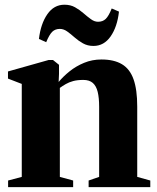

<svg xmlns="http://www.w3.org/2000/svg" viewBox="-20 -774 648 794"><path d="M70 -42.5V-427L13 -449V-478.5L181.5 -526H199L224 -506V-468.5L222.5 -435Q241.5 -458 268 -479.2Q294.5 -500.5 327.8 -514.2Q361 -528 399.5 -528Q451.5 -528 484.2 -508.5Q517 -489 532.2 -446.2Q547.5 -403.5 547.5 -333V-42.5L601.5 -27.5V0H346.5V-27.5L390 -42.5V-332Q390 -369.5 384 -394Q378 -418.5 363.8 -431Q349.5 -443.5 324.5 -443.5Q300.5 -443.5 282.8 -438.8Q265 -434 251.8 -426.2Q238.5 -418.5 227.5 -410.5V-42.5L282.5 -27.5V0H13.5V-27.5ZM141 -613Q148.5 -676 175.8 -715.2Q203 -754.5 246.5 -754.5Q271.5 -754.5 290.2 -744Q309 -733.5 325 -719.5Q341 -705.5 355.8 -694.8Q370.5 -684 385.5 -684Q405 -684 417.2 -695.8Q429.5 -707.5 442 -739L472 -726Q465 -663 437.5 -623.5Q410 -584 366.5 -584Q342 -584 323 -594.8Q304 -605.5 288.2 -619.5Q272.5 -633.5 257.8 -644Q243 -654.5 227.5 -654.5Q208.5 -654.5 196.2 -642.8Q184 -631 171 -599.5Z"/></svg>

Font: Merriweather 120pt ExtraBold
Style: Regular
Weight: 800
Version: Version 2.100